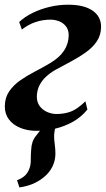

<svg xmlns="http://www.w3.org/2000/svg" viewBox="-23 -546 449 816"><path d="M59.5 250.5 49.5 220Q71.5 211.5 83.5 199.8Q95.5 188 101.5 171.5Q108 156 107.8 134.2Q107.5 112.5 109.5 90.5Q111 55 128.5 33.2Q146 11.5 159.5 -6.5L235 -47.5Q220.5 -29 213.8 -8Q207 13 207 34Q207 48.5 209.8 68.2Q212.5 88 212.5 106.5Q212.5 137 199.2 163.2Q186 189.5 161 209Q140.5 225.5 114.8 236Q89 246.5 59.5 250.5ZM131.5 10Q93.5 10 62.8 -2.8Q32 -15.5 14.5 -39Q-3 -62.5 -2.5 -95Q-2 -131.5 16.2 -158Q34.5 -184.5 63.5 -204.8Q92.5 -225 126 -242.2Q159.5 -259.5 190.5 -278Q230 -301.5 249.2 -330.8Q268.5 -360 269 -396Q269 -419.5 257.2 -434.2Q245.5 -449 227.8 -455.8Q210 -462.5 192 -462.5Q158.5 -462.5 128 -452.2Q97.5 -442 70 -420.5L58.5 -452.5Q82.5 -475 115.8 -491.2Q149 -507.5 187.8 -516.8Q226.5 -526 267 -526Q334.5 -526 371 -500.5Q407.5 -475 406.5 -430.5Q406 -396 388.2 -370Q370.5 -344 341.8 -323.5Q313 -303 279.2 -285Q245.5 -267 212.5 -249Q189.5 -236 171.8 -219.2Q154 -202.5 144 -181.8Q134 -161 133.5 -136Q133.5 -111.5 145.8 -95Q158 -78.5 177.5 -70Q197 -61.5 217 -61.5Q251 -61.5 278.5 -72Q306 -82.5 340 -115.5L348.5 -80.5Q322 -48 286.5 -28.2Q251 -8.5 211.5 0.8Q172 10 131.5 10Z"/></svg>

Font: Merriweather 120pt
Style: Bold Italic
Weight: 700
Italic angle: -7.8°
Version: Version 2.101